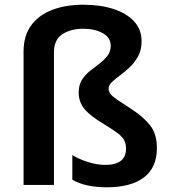

<svg xmlns="http://www.w3.org/2000/svg" viewBox="-20 -785 724 815"><path d="M581 -610Q581 -573 566.5 -546.5Q552 -520 531.5 -500.5Q511 -481 490 -465.5Q469 -450 455 -436.5Q441 -423 441 -409Q441 -396 449.5 -385.5Q458 -375 479.5 -360.5Q501 -346 538 -322Q589 -289 617.5 -252.5Q646 -216 646 -157Q646 -73 590.5 -31.5Q535 10 434 10Q342 10 287 -22V-127Q311 -111 351 -98Q391 -85 426 -85Q515 -85 515 -154Q515 -173 508 -188Q501 -203 481 -218.5Q461 -234 423 -257Q361 -294 337.5 -323.5Q314 -353 314 -392Q314 -424 327.5 -445.5Q341 -467 361.5 -483.5Q382 -500 402 -515Q422 -530 436 -548Q450 -566 450 -591Q450 -625 416.5 -644Q383 -663 333 -663Q281 -663 245 -640Q209 -617 209 -562V0H80V-565Q80 -635 113.5 -679Q147 -723 204 -744Q261 -765 333 -765Q405 -765 461 -747Q517 -729 549 -694.5Q581 -660 581 -610Z"/></svg>

Font: Noto Sans Sora Sompeng Semi
Style: Bold
Weight: 700
Designer: Monotype Design Team. David Williams.
Foundry: Monotype Imaging Inc.
Version: Version 2.101; ttfautohint (v1.8.4.7-5d5b)